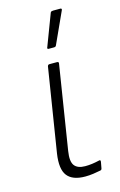

<svg xmlns="http://www.w3.org/2000/svg" viewBox="-111 -745 504 805"><g transform="rotate(-15 141.0 -342.5)"><path d="M156 11Q101 11 78.5 -18Q56 -47 66 -113L124 -476Q126 -483 132 -483H165Q173 -483 172 -476L114 -111Q107 -67 120.5 -49Q134 -31 167 -31Q182 -31 197 -33Q212 -35 229 -39Q236 -41 235 -32L230 -5Q229 2 223 3Q209 6 191 8.5Q173 11 156 11ZM145 -546Q142 -546 141 -548.5Q140 -551 142 -554L194 -691Q196 -694 198.5 -695Q201 -696 205 -696H237Q240 -696 241.5 -694Q243 -692 241 -688L179 -552Q177 -546 169 -546Z"/></g></svg>

Font: Sofia Sans Semi Condensed Light
Style: Italic
Weight: 300
Italic angle: -9°
Version: Version 4.100